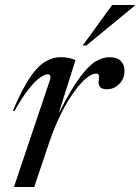

<svg xmlns="http://www.w3.org/2000/svg" viewBox="-20 -752 562 772"><path d="M181 -431Q184 -439.5 182.2 -446.5Q180.5 -453.5 172 -453.5Q161.5 -453.5 142.8 -441.2Q124 -429 97.8 -396.8Q71.5 -364.5 37.5 -304.5L32 -307Q66.5 -388.5 97.2 -435.5Q128 -482.5 158.8 -502.2Q189.5 -522 224 -522Q242.5 -522 255.8 -519.2Q269 -516.5 283.5 -510.5L215.5 -295Q263 -388.5 298.8 -437.5Q334.5 -486.5 363.2 -504.2Q392 -522 419.5 -522Q451 -522 465.8 -506.8Q480.5 -491.5 480.5 -468Q480.5 -434.5 459 -413.8Q437.5 -393 410 -393Q372.5 -393 377 -427.5Q379.5 -445 376.8 -450.5Q374 -456 367 -456Q342.5 -456 308.5 -420.2Q274.5 -384.5 240 -322.5Q205.5 -260.5 179 -182.5L117.5 0H36ZM312.5 -569 431 -732H521.5L520.5 -728L327 -569Z"/></svg>

Font: Newsreader Display
Style: Italic
Weight: 400
Italic angle: -17°
Designer: Hugues Gentile
Foundry: Production Type
Version: Version 1.001